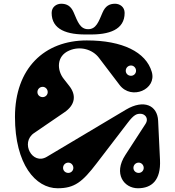

<svg xmlns="http://www.w3.org/2000/svg" viewBox="-20 -991 935 1026"><path d="M350 -532 321 -569C284 -615 280 -691 350 -721C410 -747 475 -726 508 -683L619 -537C682 -454 819 -513 791 -607C760 -713 634 -775 444 -775C217 -775 60 -626 60 -366C60 -113 170 15 288 15C378 15 420 -18 497 -119L661 -333C697 -381 712 -383 731 -383C753 -383 778 -360 757 -328L650 -163C584 -62 643 15 717 15C791 15 840 -28 835 -136L825 -346C821 -428 749 -462 653 -405L230 -153C153 -107 87 -229 162 -280L323 -390C384 -431 388 -484 350 -532ZM680 -586C664 -586 652 -598 652 -613C652 -628 664 -641 680 -641C695 -641 707 -628 707 -613C707 -598 695 -586 680 -586ZM721 -67C705 -67 693 -79 693 -94C693 -109 705 -122 721 -122C736 -122 748 -109 748 -94C748 -79 736 -67 721 -67ZM345 -67C329 -67 317 -79 317 -94C317 -109 329 -122 345 -122C360 -122 372 -109 372 -94C372 -79 360 -67 345 -67ZM208 -472C192 -472 180 -484 180 -499C180 -514 192 -527 208 -527C223 -527 235 -514 235 -499C235 -484 223 -472 208 -472ZM451 -807C565 -804 646 -833 646 -922C646 -955 619 -971 595 -971C565 -971 543 -959 528 -924C507 -875 494 -835 451 -835C408 -835 395 -875 374 -924C359 -959 337 -971 307 -971C283 -971 256 -955 256 -922C256 -833 337 -804 451 -807Z"/></svg>

Font: Pilowlava Atome
Style: Regular
Weight: 500
Designer: Anton Moglia, Jérémy Landes, Maksym Kobuzan (Cyrillic), Velvetyne Type Foundry
Foundry: Anton Moglia, Jérémy Landes, Velvetyne Type Foundry
Version: Version 1.002;Glyphs 3.3 (3303)